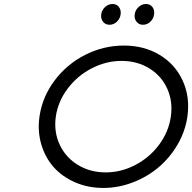

<svg xmlns="http://www.w3.org/2000/svg" viewBox="-20 -928 953 952"><path d="M175.8 -350.1Q189.9 -447.8 250.5 -528.6Q311 -609.4 402.1 -655.8Q493.2 -702.1 594.2 -702.1Q694.8 -702.1 772 -655.5Q849.1 -608.9 886 -527.8Q922.9 -446.8 909.2 -350.1Q898.9 -277.3 860.8 -211.9Q822.8 -146.5 767.1 -99.1Q711.4 -51.8 639.4 -23.9Q567.4 3.9 492.2 3.9Q416.5 3.9 352.5 -23.9Q288.6 -51.8 246.3 -99.1Q204.1 -146.5 184.8 -211.9Q165.5 -277.3 175.8 -350.1ZM315.7 -489Q267.6 -425.3 256.8 -350.1Q246.1 -274.9 275.9 -210.9Q305.7 -147 366.5 -110.1Q427.2 -73.2 503.9 -73.2Q580.6 -73.2 651.1 -110.1Q721.7 -147 769 -210.7Q816.4 -274.4 827.1 -350.1Q837.9 -425.8 808.8 -489.3Q779.8 -552.7 719.7 -589.4Q659.7 -626 583 -626Q506.3 -626 435.1 -589.4Q363.8 -552.7 315.7 -489ZM481.9 -856.9Q484.9 -878.4 501.2 -893.3Q517.6 -908.2 538.1 -908.2Q558.1 -908.2 569.6 -893.3Q581.1 -878.4 578.1 -856.9Q575.2 -835 559.3 -820.1Q543.5 -805.2 522.9 -805.2Q502.9 -805.2 491 -820.1Q479 -835 481.9 -856.9ZM647.9 -856.9Q650.9 -878.4 667.2 -893.3Q683.6 -908.2 704.1 -908.2Q724.1 -908.2 735.6 -893.3Q747.1 -878.4 744.1 -856.9Q741.2 -835 725.3 -820.1Q709.5 -805.2 689 -805.2Q668.9 -805.2 657 -820.1Q645 -835 647.9 -856.9Z"/></svg>

Font: Trueno Light
Style: Italic
Weight: 300
Designer: Julieta Ulanovsky
Foundry: Julieta Ulanovsky
Version: Version 3.001b | FøM Fix